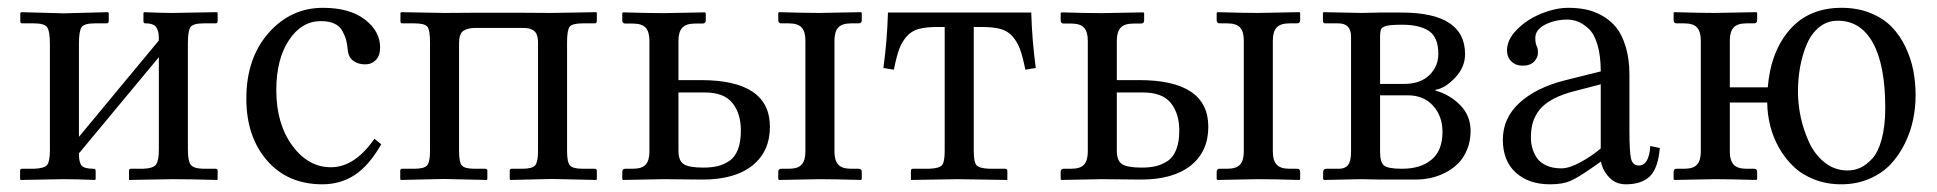

<svg xmlns="http://www.w3.org/2000/svg" viewBox="-20 -462 4985 494"><path d="M143.6 -427.7 257.8 -430.7 259.8 -428.7V-407.7Q259.8 -401.9 253.9 -401.9H223.6Q196.8 -401.9 189.9 -392.1Q183.1 -382.3 183.1 -349.6V-109.9L388.7 -357.9Q388.7 -369.1 387.9 -375.2Q387.2 -381.3 384 -388.4Q380.9 -395.5 373.5 -398.7Q366.2 -401.9 354.5 -401.9Q349.1 -401.9 349.1 -406.7V-428.7L350.6 -430.7Q395 -428.7 423.8 -428.7L538.6 -430.7L540 -428.7V-407.7Q540 -401.9 534.2 -401.9H503.9Q477.1 -401.9 470.2 -392.3Q463.4 -382.8 463.4 -350.1V-77.1Q463.4 -47.9 470.7 -38.1Q478 -28.3 503.9 -27.8H534.2Q540 -27.8 540 -22.5V-1L538.6 1Q468.8 -1 423.8 -1L312 1V-1V-22.9Q312 -27.8 317.4 -27.8H348.1Q374.5 -28.8 381.6 -38.8Q388.7 -48.8 388.7 -77.1V-314.9L183.1 -67.4V-65.4Q183.1 -44.4 189.9 -36.1Q196.8 -27.8 220.2 -27.8Q226.1 -27.8 226.1 -22.5V-1L224.6 1Q175.3 -1 143.6 -1L33.2 1L31.7 -1V-22.9Q31.7 -27.8 37.1 -27.8H67.9Q94.7 -28.8 101.6 -38.1Q108.4 -47.4 108.4 -75.2V-348.6Q108.4 -381.8 101.3 -391.8Q94.2 -401.9 67.9 -401.9H37.6Q32.2 -401.9 32.2 -406.7V-428.7L34.7 -430.7Z M960.9 -90.8Q929.2 -35.6 892.6 -11.7Q856 12.2 809.6 12.2Q720.2 12.2 667 -49.1Q613.8 -110.4 613.8 -208.5Q613.8 -312 670.9 -377Q728 -441.9 811 -441.9Q879.4 -441.9 918.7 -411.9Q958 -381.8 958 -339.8Q958 -318.8 947 -307.6Q936 -296.4 919.4 -296.4Q901.9 -296.4 889.4 -305.2Q877 -314 875 -331.5Q873.5 -347.7 870.8 -358.2Q868.2 -368.7 861.3 -381.6Q854.5 -394.5 840.6 -401.1Q826.7 -407.7 805.7 -407.7Q755.9 -407.7 723.4 -358.6Q690.9 -309.6 690.9 -230Q690.9 -144 731.7 -87.9Q772.5 -31.7 831.5 -31.7Q892.6 -31.7 943.4 -105Z M1086.4 -352.5Q1086.4 -384.8 1079.6 -393.3Q1072.8 -401.9 1045.9 -401.9H1015.6Q1010.3 -401.9 1010.3 -406.7V-428.7L1012.2 -430.7L1122.6 -428.7L1197.3 -429.2H1323.7L1399.4 -428.7L1514.2 -430.7L1515.6 -428.7V-407.7Q1515.6 -401.9 1509.8 -401.9H1479.5Q1452.6 -401.9 1445.8 -393.3Q1439 -384.8 1439 -353.5V-73.7Q1439 -44.9 1446.3 -36.4Q1453.6 -27.8 1479.5 -27.8H1509.8Q1515.6 -27.8 1515.6 -22.5V-1L1514.2 1L1399.4 -1.5L1293 1L1291.5 -1V-22.9Q1291.5 -27.8 1296.9 -27.8H1323.7Q1350.1 -27.8 1357.2 -36.9Q1364.3 -45.9 1364.3 -73.7V-351.1Q1364.3 -364.3 1361.1 -372.6Q1357.9 -380.9 1351.3 -384.5Q1344.7 -388.2 1338.9 -389.2Q1333 -390.1 1323.7 -390.1H1202.1Q1183.1 -390.1 1172.1 -382.6Q1161.1 -375 1161.1 -351.1V-73.7Q1161.1 -44.9 1168.2 -36.4Q1175.3 -27.8 1201.7 -27.8H1228Q1233.9 -27.8 1233.9 -22.5V-1L1232.4 1L1121.6 -1.5L1011.2 1L1009.8 -1V-22.9Q1009.8 -27.8 1015.1 -27.8H1045.9Q1072.3 -27.8 1079.3 -36.9Q1086.4 -45.9 1086.4 -73.7Z M2052.2 -357.9Q2052.2 -380.4 2042.7 -391.1Q2033.2 -401.9 2009.3 -401.9H1990.2Q1982.4 -401.9 1982.4 -410.2V-428.7L1984.4 -430.7Q2052.2 -428.7 2087.9 -428.7L2195.3 -430.7L2197.3 -428.7V-410.2Q2197.3 -401.9 2189 -401.9H2169.9Q2146.5 -401.9 2136.7 -391.1Q2127 -380.4 2127 -357.9V-71.8Q2127 -49.3 2136.7 -38.6Q2146.5 -27.8 2169.9 -27.8H2189Q2197.3 -27.8 2197.3 -19.5V-1L2195.3 1Q2127 -1 2087.9 -1L1984.4 1L1982.4 -1V-19.5Q1982.4 -27.8 1990.2 -27.8H2009.3Q2033.2 -27.8 2042.7 -38.6Q2052.2 -49.3 2052.2 -71.8ZM1886.2 -126Q1886.2 -169.9 1864.5 -197Q1842.8 -224.1 1793 -224.1H1725.6V-74.2Q1725.6 -48.3 1739.3 -39.6Q1752.9 -30.8 1789.1 -30.8Q1810.1 -30.8 1825.7 -34.4Q1841.3 -38.1 1856 -47.6Q1870.6 -57.1 1878.4 -76.9Q1886.2 -96.7 1886.2 -126ZM1650.9 -71.8V-357.4Q1650.9 -379.9 1641.4 -390.6Q1631.8 -401.4 1607.9 -401.4H1588.9Q1581.1 -401.4 1581.1 -409.7V-428.2L1583 -430.2Q1650.9 -428.2 1686.5 -428.2L1793.9 -430.2L1795.9 -428.2V-409.7Q1795.9 -401.4 1787.6 -401.4H1768.6Q1745.1 -401.4 1735.4 -390.6Q1725.6 -379.9 1725.6 -357.4V-255.9H1783.2Q1960.9 -255.9 1960.9 -135.7Q1960.9 -72.3 1915.8 -36.1Q1870.6 0 1787.6 0L1686.5 -1L1583 1L1581.1 -1V-19.5Q1581.1 -27.8 1588.9 -27.8H1607.9Q1631.8 -27.8 1641.4 -38.6Q1650.9 -49.3 1650.9 -71.8Z M2504.9 -392.6H2485.4V-73.7Q2485.4 -44.4 2492.7 -36.6Q2500 -28.8 2525.9 -27.8H2565.9Q2571.8 -27.8 2571.8 -22V1L2443.8 -1L2323.7 1V-22.5Q2323.7 -27.8 2329.1 -27.8H2370.1Q2396.5 -28.8 2403.6 -36.9Q2410.6 -44.9 2410.6 -73.7V-392.6H2393.1Q2362.8 -392.6 2343.8 -387.5Q2324.7 -382.3 2312.3 -367.7Q2299.8 -353 2293.2 -334.7Q2286.6 -316.4 2279.8 -282.7L2252.9 -287.1Q2262.7 -358.9 2264.6 -429.7H2633.3Q2635.3 -358.9 2645 -287.1L2618.2 -282.7Q2611.3 -316.4 2604.7 -334.7Q2598.1 -353 2585.7 -367.7Q2573.2 -382.3 2554.2 -387.5Q2535.2 -392.6 2504.9 -392.6Z M3180.2 -357.9Q3180.2 -380.4 3170.7 -391.1Q3161.1 -401.9 3137.2 -401.9H3118.2Q3110.4 -401.9 3110.4 -410.2V-428.7L3112.3 -430.7Q3180.2 -428.7 3215.8 -428.7L3323.2 -430.7L3325.2 -428.7V-410.2Q3325.2 -401.9 3316.9 -401.9H3297.9Q3274.4 -401.9 3264.6 -391.1Q3254.9 -380.4 3254.9 -357.9V-71.8Q3254.9 -49.3 3264.6 -38.6Q3274.4 -27.8 3297.9 -27.8H3316.9Q3325.2 -27.8 3325.2 -19.5V-1L3323.2 1Q3254.9 -1 3215.8 -1L3112.3 1L3110.4 -1V-19.5Q3110.4 -27.8 3118.2 -27.8H3137.2Q3161.1 -27.8 3170.7 -38.6Q3180.2 -49.3 3180.2 -71.8ZM3014.2 -126Q3014.2 -169.9 2992.4 -197Q2970.7 -224.1 2920.9 -224.1H2853.5V-74.2Q2853.5 -48.3 2867.2 -39.6Q2880.9 -30.8 2917 -30.8Q2938 -30.8 2953.6 -34.4Q2969.2 -38.1 2983.9 -47.6Q2998.5 -57.1 3006.3 -76.9Q3014.2 -96.7 3014.2 -126ZM2778.8 -71.8V-357.4Q2778.8 -379.9 2769.3 -390.6Q2759.8 -401.4 2735.8 -401.4H2716.8Q2709 -401.4 2709 -409.7V-428.2L2710.9 -430.2Q2778.8 -428.2 2814.5 -428.2L2921.9 -430.2L2923.8 -428.2V-409.7Q2923.8 -401.4 2915.5 -401.4H2896.5Q2873 -401.4 2863.3 -390.6Q2853.5 -379.9 2853.5 -357.4V-255.9H2911.1Q3088.9 -255.9 3088.9 -135.7Q3088.9 -72.3 3043.7 -36.1Q2998.5 0 2915.5 0L2814.5 -1L2710.9 1L2709 -1V-19.5Q2709 -27.8 2716.8 -27.8H2735.8Q2759.8 -27.8 2769.3 -38.6Q2778.8 -49.3 2778.8 -71.8Z M3530.8 -246.1H3592.3Q3634.3 -246.1 3657.5 -268.6Q3680.7 -291 3680.7 -323.2Q3680.7 -366.2 3656.5 -382.3Q3632.3 -398.4 3587.4 -398.4Q3558.6 -398.4 3547.4 -395.5Q3536.1 -392.6 3533.4 -386.7Q3530.8 -380.9 3530.8 -364.3ZM3530.8 -216.8V-71.8Q3530.8 -44.4 3541 -36.1Q3551.3 -27.8 3587.4 -27.8Q3635.3 -27.8 3663.3 -51.3Q3691.4 -74.7 3691.4 -123Q3691.4 -163.1 3667.2 -189.9Q3643.1 -216.8 3601.6 -216.8ZM3386.7 1 3384.3 -1V-19Q3384.3 -27.8 3393.1 -27.8H3425.3Q3440.4 -27.8 3448.2 -37.1Q3456.1 -46.4 3456.1 -71.3V-367.7Q3456.1 -401.9 3423.3 -401.9H3389.2Q3387.2 -401.9 3385.5 -403.6Q3383.8 -405.3 3383.8 -406.7V-428.7L3385.7 -430.7L3483.4 -428.7L3529.3 -429.7H3586.4Q3749.5 -429.7 3749.5 -322.8Q3749.5 -288.6 3723.4 -261.5Q3697.3 -234.4 3673.3 -231V-229Q3710.9 -218.3 3737.3 -191.2Q3763.7 -164.1 3763.7 -125Q3763.7 -98.6 3754.6 -76.9Q3745.6 -55.2 3731.2 -41Q3716.8 -26.9 3697.8 -17.3Q3678.7 -7.8 3659.9 -3.9Q3641.1 0 3622.6 0H3530.8L3483.4 -1Z M4098.6 -245.1 4020 -224.6Q3988.3 -215.3 3967 -201.9Q3945.8 -188.5 3935.8 -172.4Q3925.8 -156.2 3922.4 -141.4Q3918.9 -126.5 3918.9 -107.4Q3918.9 -94.2 3922.4 -81.5Q3925.8 -68.8 3933.8 -56.4Q3941.9 -43.9 3958.3 -36.4Q3974.6 -28.8 3997.1 -28.8Q4017.6 -28.8 4046.6 -44.7Q4075.7 -60.5 4098.6 -80.1ZM4163.1 12.2Q4136.7 12.2 4119.9 -6.1Q4103 -24.4 4099.1 -46.4L4076.2 -30.3Q4039.1 -4.4 4019.5 3.9Q4000 12.2 3967.8 12.2Q3913.6 12.2 3880.1 -17.8Q3846.7 -47.9 3846.7 -102.5Q3846.7 -158.2 3889.6 -197.5Q3932.6 -236.8 4006.8 -255.4L4098.6 -278.3Q4098.6 -318.4 4090.3 -346.4Q4082 -374.5 4067.9 -387.7Q4053.7 -400.9 4040.3 -406.2Q4026.9 -411.6 4012.2 -411.6Q3981 -411.6 3955.6 -398.7Q3930.2 -385.7 3930.2 -364.3Q3930.2 -351.6 3933.6 -343.8Q3937 -337.9 3937 -325.7Q3937 -314 3927 -303.5Q3917 -293 3897.5 -293Q3879.9 -293 3868.7 -304Q3857.4 -314.9 3857.4 -332.5Q3857.4 -360.4 3883.5 -386.5Q3909.7 -412.6 3946.3 -427.2Q3982.9 -441.9 4015.1 -441.9Q4039.1 -441.9 4059.8 -437.7Q4080.6 -433.6 4101.8 -421.9Q4123 -410.2 4138.2 -391.6Q4153.3 -373 4162.8 -341.8Q4172.4 -310.5 4172.4 -269.5V-122.6Q4172.4 -71.8 4176.5 -54Q4180.7 -36.1 4196.8 -36.1Q4222.7 -36.1 4226.1 -86.4L4250.5 -81.1Q4246.1 -28.8 4224.9 -8.3Q4203.6 12.2 4163.1 12.2Z M4708.5 -408.7Q4681.6 -408.7 4661.4 -392.6Q4641.1 -376.5 4629.4 -349.6Q4617.7 -322.8 4611.8 -291.3Q4606 -259.8 4606 -225.6Q4606 -194.3 4613 -161.1Q4620.1 -127.9 4634.5 -96.2Q4648.9 -64.5 4674.8 -43.9Q4700.7 -23.4 4733.9 -23.4Q4751 -23.4 4766.6 -30.5Q4782.2 -37.6 4797.4 -54.2Q4812.5 -70.8 4821.5 -104.2Q4830.6 -137.7 4830.6 -184.6Q4830.6 -293.9 4799.1 -351.3Q4767.6 -408.7 4708.5 -408.7ZM4528.3 -237.3Q4536.1 -330.1 4585.2 -386Q4634.3 -441.9 4718.3 -441.9Q4759.8 -441.9 4793 -428.2Q4826.2 -414.6 4847.4 -392.6Q4868.7 -370.6 4882.8 -340.8Q4897 -311 4902.8 -280.3Q4908.7 -249.5 4908.7 -216.8Q4908.7 -185.5 4902.3 -154.5Q4896 -123.5 4881.1 -93Q4866.2 -62.5 4844.7 -39.6Q4823.2 -16.6 4790.3 -2.2Q4757.3 12.2 4717.3 12.2Q4680.2 12.2 4648.7 0Q4617.2 -12.2 4595.5 -32.7Q4573.7 -53.2 4558.1 -80.3Q4542.5 -107.4 4534.9 -137.2Q4527.3 -167 4526.9 -198.2H4430.7V-71.8Q4430.7 -49.3 4440.4 -38.6Q4450.2 -27.8 4473.6 -27.8H4492.7Q4501 -27.8 4501 -19.5V-1L4499 1Q4430.7 -1 4391.6 -1L4288.1 1L4286.1 -1V-19.5Q4286.1 -27.8 4293.9 -27.8H4313Q4336.9 -27.8 4346.4 -38.6Q4356 -49.3 4356 -71.8V-357.9Q4356 -380.4 4346.4 -391.1Q4336.9 -401.9 4313 -401.9H4293.9Q4286.1 -401.9 4286.1 -410.2V-428.7L4288.1 -430.7Q4356 -428.7 4391.6 -428.7L4499 -430.7L4501 -428.7V-410.2Q4501 -401.9 4492.7 -401.9H4473.6Q4450.2 -401.9 4440.4 -391.1Q4430.7 -380.4 4430.7 -357.9V-237.3Z"/></svg>

Font: Libertinage
Style: f
Weight: 400
Designer: OSP
Foundry: OSP
Version: Version 1.0; 2008; OFL relea